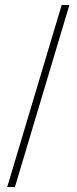

<svg xmlns="http://www.w3.org/2000/svg" viewBox="-20 -742 308 772"><path d="M228 -722 9 10H40L259 -722Z"/></svg>

Font: Sprat Condesed
Style: Regular
Weight: 400
Width: 3
Designer: Ethan Nakache
Foundry: Collletttivo
Version: Version 2.000;Glyphs 3.2 (3217)